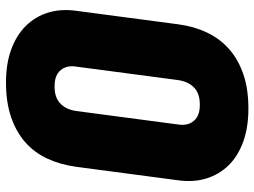

<svg xmlns="http://www.w3.org/2000/svg" viewBox="-124 -710 848 640"><g transform="rotate(-90 300.0 -390.0)"><path d="M539 -220Q532 -167 511.5 -124Q491 -81 456.5 -50.5Q422 -20 373 -3Q324 14 258 14Q195 14 147 -3.5Q99 -21 68.5 -52.5Q38 -84 25 -126.5Q12 -169 19 -220L64 -560Q71 -612 91 -655.5Q111 -699 145.5 -729.5Q180 -760 229.5 -777Q279 -794 345 -794Q408 -794 455.5 -776.5Q503 -759 534 -727.5Q565 -696 578 -653.5Q591 -611 584 -560ZM398 -560Q403 -592 386 -612Q369 -632 334 -632H330Q295 -632 275 -613Q255 -594 250 -560L205 -220Q200 -188 217 -168Q234 -148 269 -148H273Q308 -148 328 -167Q348 -186 353 -220Z"/></g></svg>

Font: Tanohe Sans Black
Style: Italic
Weight: 900
Designer: Village Type and Design LLC & Cristiano Sobral
Foundry: Cooper Hewitt Smithsonian Design Museum
Version: Version 1.00;January 12, 2020;FontCreator 12.0.0.2547 64-bit